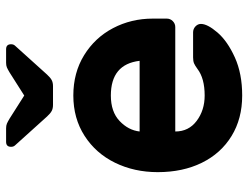

<svg xmlns="http://www.w3.org/2000/svg" viewBox="-110 -674 795 614"><g transform="rotate(-90 287.0 -367.5)"><path d="M417 -495.5C379.7 -518.5 336.7 -530 288 -530C239.3 -530 196.3 -518 159 -494C121.7 -470 93 -437.5 73 -396.5C53 -355.5 43 -310 43 -260C43 -206.7 53 -159.7 73 -119C93 -78.3 121.5 -46.7 158.5 -24C195.5 -1.3 238.7 10 288 10C334.7 10 375.3 2.2 410 -13.5C444.7 -29.2 471.2 -47.7 489.5 -69C507.8 -90.3 517 -108 517 -122C517 -128.7 514.3 -134.5 509 -139.5C503.7 -144.5 497.3 -147 490 -147H410C402 -147 395.7 -146 391 -144C386.3 -142 380.3 -138.3 373 -133C353 -117.7 324.7 -110 288 -110C256.7 -110 229.7 -118.5 207 -135.5C184.3 -152.5 173 -175.3 173 -204H507C514.3 -204 520.7 -206.7 526 -212C531.3 -217.3 534 -223.7 534 -231V-276C534 -322 523.8 -364.3 503.5 -403C483.2 -441.7 454.3 -472.5 417 -495.5ZM399 -318H173C175.7 -342 186.8 -363.3 206.5 -382C226.2 -400.7 253.3 -410 288 -410C354.7 -410 391.7 -379.3 399 -318ZM239 -599C244.3 -596.3 250.7 -595 258 -595H318C325.3 -595 331.7 -596.3 337 -599C342.3 -601.7 348.3 -606.7 355 -614L447 -716C450.3 -719.3 452 -723.7 452 -729C452 -739.7 446.7 -745 436 -745H393C387 -745 382 -744.2 378 -742.5C374 -740.8 368.7 -738 362 -734L288 -687L214 -734C207.3 -738 202 -740.8 198 -742.5C194 -744.2 189 -745 183 -745H140C129.3 -745 124 -739.7 124 -729C124 -723.7 125.7 -719.3 129 -716L221 -614C227.7 -606.7 233.7 -601.7 239 -599Z"/></g></svg>

Font: Rubik
Style: Regular
Weight: 500
Designer: Hubert & Fischer
Foundry: Hubert & Fischer
Version: Version 1.100